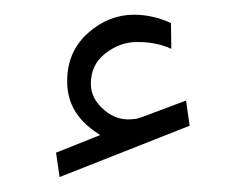

<svg xmlns="http://www.w3.org/2000/svg" viewBox="-20 -792 312 261"><path d="M56.2 -584.5 61 -551.3 237.8 -621.1 232.9 -655.3 172.9 -632.8C170.4 -632.3 167 -630.4 163.6 -630.4C147.9 -627.9 134.3 -631.8 122.1 -642.1C109.9 -652.3 103.5 -664.1 103.5 -678.2C103.5 -695.3 109.9 -709 123 -719.2C136.2 -729.5 150.4 -734.9 166.5 -734.9C181.6 -734.9 196.8 -732.9 212.9 -725.6L212.4 -760.7C196.3 -768.1 179.2 -772 162.1 -772C139.2 -772 118.2 -763.7 99.6 -747.1C80.6 -730 71.3 -708.5 71.3 -681.6C71.3 -644.5 92.3 -623.5 116.2 -608.4Z"/></svg>

Font: Vazirmatn ExtraLight
Style: Regular
Weight: 200
Designer: Saber Rastikerdar
Foundry: Saber Rastikerdar
Version: Version 33.003